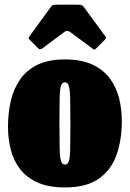

<svg xmlns="http://www.w3.org/2000/svg" viewBox="-20 -800 568 840"><path d="M15 -245Q15 -305 27.2 -358.2Q39.5 -411.5 68 -452.5Q96.5 -493.5 144.5 -516.8Q192.5 -540 264 -540Q335.5 -540 383.5 -517.8Q431.5 -495.5 460 -457.5Q488.5 -419.5 500.8 -371Q513 -322.5 513 -270Q513 -190 490.5 -124.2Q468 -58.5 413.8 -19.2Q359.5 20 264 20Q192.5 20 144.5 -1.5Q96.5 -23 68 -60Q39.5 -97 27.2 -144.8Q15 -192.5 15 -245ZM240 -270Q240 -193 241 -152Q242 -111 247 -95.5Q252 -80 264 -80Q276 -80 281 -94.5Q286 -109 287 -146Q288 -183 288 -250Q288 -327 287 -368Q286 -409 281 -424.5Q276 -440 264 -440Q252 -440 247 -425.5Q242 -411 241 -374Q240 -337 240 -270ZM145.5 -590 111 -625Q105.5 -630.5 105.2 -633Q105 -635.5 109.5 -642L203.5 -771Q207.5 -777 213.2 -778.2Q219 -779.5 230 -779.5H322.5Q339.5 -779.5 345.5 -771L441.5 -640Q447 -634.5 437.5 -625L400.5 -588Q395 -582.5 393 -582.8Q391 -583 384.5 -587.5L287 -660Q274 -669.5 262 -660.5L163.5 -587Q155 -580.5 145.5 -590Z"/></svg>

Font: Besley* Condensed Fatface
Style: Regular
Weight: 900
Width: 3
Designer: Owen Earl
Foundry: indestructible type*
Version: Version 3.000; ttfautohint (v1.8.3)